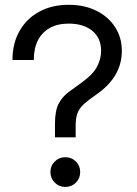

<svg xmlns="http://www.w3.org/2000/svg" viewBox="-20 -759 564 788"><path d="M205.6 -195.3V-250Q205.6 -304.2 220.5 -333Q235.4 -361.8 261.5 -381.1Q287.6 -400.4 320.8 -424.3Q362.3 -454.6 378.7 -486.1Q395 -517.6 395 -549.8Q395 -602.1 359.4 -632.1Q323.7 -662.1 261.7 -662.1Q216.8 -662.1 184.6 -644.3Q152.3 -626.5 135.5 -593.3Q118.7 -560.1 118.7 -512.7H31.2Q31.2 -581.1 60.1 -631.8Q88.9 -682.6 140.9 -710.9Q192.9 -739.3 261.7 -739.3Q326.2 -739.3 375.2 -715.1Q424.3 -690.9 452.1 -648.2Q480 -605.5 480 -549.8Q480 -443.4 375.5 -371.1Q342.8 -348.6 324.2 -331.8Q305.7 -314.9 298.1 -294.9Q290.5 -274.9 290.5 -242.2V-195.3ZM248 8.3Q222.7 8.3 204.8 -9.5Q187 -27.3 187 -52.7Q187 -78.6 204.8 -96.2Q222.7 -113.8 248 -113.8Q273.9 -113.8 291.5 -96.2Q309.1 -78.6 309.1 -52.7Q309.1 -27.3 291.5 -9.5Q273.9 8.3 248 8.3Z"/></svg>

Font: Inter Khmer Looped
Style: Regular
Weight: 400
Designer: Rasmus Andersson, Sovichet Tep
Foundry: Anagata Design
Version: Version 1.000